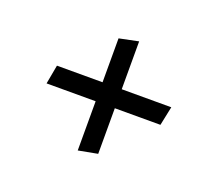

<svg xmlns="http://www.w3.org/2000/svg" viewBox="-68 -504 578 510"><g transform="rotate(20 220.5 -249.0)"><path d="M387.2 -277.8H247.1V-413.1L192.9 -401.9V-277.8H64L54.2 -224.1H192.9V-85L247.1 -95.2V-224.1H376Z"/></g></svg>

Font: Comic Neue Angular
Style: Regular
Weight: 400
Designer: Craig Rozynski
Foundry: Craig Rozynski
Version: Version 2.003